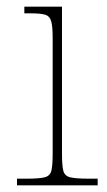

<svg xmlns="http://www.w3.org/2000/svg" viewBox="-20 -556 320 576"><path d="M31 0V-20H61Q97 -20 113.5 -24Q130 -28 134 -43.5Q138 -59 138 -94V-442Q138 -477 133.5 -492.5Q129 -508 115 -512Q101 -516 71 -516H53V-536H166V-94Q166 -59 170 -43.5Q174 -28 191 -24Q208 -20 245 -20H273V0Z"/></svg>

Font: Noto Serif Thin
Style: Regular
Weight: 100
Designer: Monotype Design Team
Foundry: Monotype Imaging Inc.
Version: Version 2.015